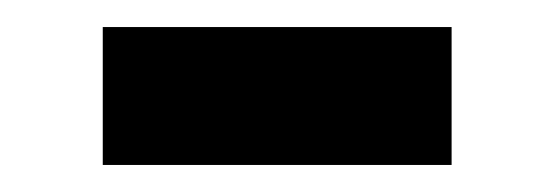

<svg xmlns="http://www.w3.org/2000/svg" viewBox="-20 -330 410 142"><path d="M56 -208V-310H314V-208Z"/></svg>

Font: Old Standard TT
Style: Bold
Weight: 700
Designer: Alexey Kryukov <alexios@thessalonica.org.ru>
Version: Version 2.2